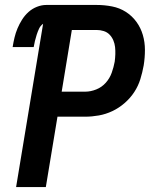

<svg xmlns="http://www.w3.org/2000/svg" viewBox="-20 -755 640 775"><path d="M45 0 154 -659Q143 -651 137.5 -639Q132 -627 128 -614.5Q124 -602 121 -589.5Q118 -577 116 -565H31Q34 -584 38.5 -603Q43 -622 50.5 -640Q58 -658 69 -675.5Q80 -693 95 -706.5Q110 -720 129 -727.5Q148 -735 167 -735H370Q402 -735 432.5 -729Q463 -723 488 -707Q513 -691 530.5 -667Q548 -643 556.5 -614Q565 -585 565 -553.5Q565 -522 560 -491Q555 -463 546.5 -435.5Q538 -408 522 -383.5Q506 -359 483 -339Q460 -319 433.5 -306.5Q407 -294 379 -289Q351 -284 324 -284H212L165 0ZM229 -385H324Q346 -385 368.5 -394Q391 -403 407 -421Q423 -439 431 -461.5Q439 -484 443 -506Q445 -521 445.5 -536Q446 -551 444.5 -565Q443 -579 437.5 -592Q432 -605 422.5 -615Q413 -625 399 -629.5Q385 -634 370 -634H270Z"/></svg>

Font: Zed Sans Extended
Style: Bold Italic
Weight: 700
Width: 7
Italic angle: -9°
Designer: Belleve Invis
Foundry: Belleve Invis
Version: Version 1.0.0; ttfautohint (v1.8.4)